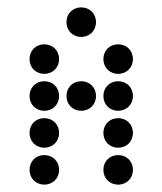

<svg xmlns="http://www.w3.org/2000/svg" viewBox="-20 -510 440 520"><path d="M200 -410C223 -410 240 -427 240 -450C240 -473 223 -490 200 -490C177 -490 160 -473 160 -450C160 -427 177 -410 200 -410ZM100 -310C123 -310 140 -327 140 -350C140 -373 123 -390 100 -390C77 -390 60 -373 60 -350C60 -327 77 -310 100 -310ZM300 -310C323 -310 340 -327 340 -350C340 -373 323 -390 300 -390C277 -390 260 -373 260 -350C260 -327 277 -310 300 -310ZM100 -210C123 -210 140 -227 140 -250C140 -273 123 -290 100 -290C77 -290 60 -273 60 -250C60 -227 77 -210 100 -210ZM200 -210C223 -210 240 -227 240 -250C240 -273 223 -290 200 -290C177 -290 160 -273 160 -250C160 -227 177 -210 200 -210ZM300 -210C323 -210 340 -227 340 -250C340 -273 323 -290 300 -290C277 -290 260 -273 260 -250C260 -227 277 -210 300 -210ZM100 -110C123 -110 140 -127 140 -150C140 -173 123 -190 100 -190C77 -190 60 -173 60 -150C60 -127 77 -110 100 -110ZM300 -110C323 -110 340 -127 340 -150C340 -173 323 -190 300 -190C277 -190 260 -173 260 -150C260 -127 277 -110 300 -110ZM100 -10C123 -10 140 -27 140 -50C140 -73 123 -90 100 -90C77 -90 60 -73 60 -50C60 -27 77 -10 100 -10ZM300 -10C323 -10 340 -27 340 -50C340 -73 323 -90 300 -90C277 -90 260 -73 260 -50C260 -27 277 -10 300 -10Z"/></svg>

Font: TINY 5x3 80
Style: Regular
Weight: 200
Designer: Jack Halten Fahnestock
Foundry: Velvetyne Type Foundry
Version: Version 1.002;hotconv 1.0.109;makeotfexe 2.5.65596